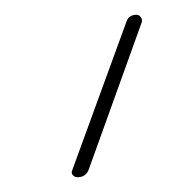

<svg xmlns="http://www.w3.org/2000/svg" viewBox="-20 -540 262 260"><path d="M85 -300Q81 -300 78.5 -303Q76 -306 78 -310L151 -510Q154 -520 165 -520Q168 -520 170.5 -517Q173 -514 172 -510L100 -310Q96 -300 85 -300Z"/></svg>

Font: Rounded Mplus 1c Thin
Style: Regular
Weight: 250
Version: Version 1.059.20150529